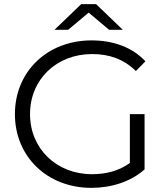

<svg xmlns="http://www.w3.org/2000/svg" viewBox="-20 -901 813 927"><path d="M408 -840 507 -757H573L444 -881H372L243 -757H309ZM607 -114C553 -75 491 -60 424 -60C252 -60 125 -184 125 -350C125 -517 252 -640 425 -640C507 -640 577 -616 636 -558L682 -605C620 -672 528 -706 422 -706C208 -706 52 -555 52 -350C52 -145 208 6 421 6C518 6 612 -24 678 -83V-350H607Z"/></svg>

Font: Talent
Style: Regular
Weight: 400
Designer: Mike Powis
Version: Version 1.001;hotconv 1.0.109;makeotfexe 2.5.65596